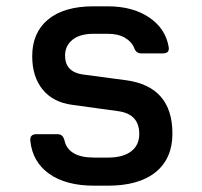

<svg xmlns="http://www.w3.org/2000/svg" viewBox="-20 -579 640 608"><path d="M278 9Q189 9 136 -28.5Q83 -66 76 -133Q74 -154 95 -154H163Q179 -154 184 -135Q196 -80 278 -80H322Q369 -80 395 -99.5Q421 -119 421 -155Q421 -218 354 -227L209 -247Q148 -255 115 -295.5Q82 -336 82 -401Q82 -476 132.5 -517.5Q183 -559 276 -559H321Q400 -559 452 -524Q504 -489 514 -431Q518 -410 496 -410H427Q411 -410 405 -427Q397 -447 375.5 -459.5Q354 -472 321 -472H276Q233 -472 209.5 -453Q186 -434 186 -403Q186 -351 243 -343L379 -325Q526 -305 526 -156Q526 -77 473 -34Q420 9 322 9Z"/></svg>

Font: Pitagon Sans Mono SemiBold
Style: Regular
Weight: 600
Monospace: yes
Designer: Travis Tran
Foundry: Pitagon
Version: Version 1.001; ttfautohint (v1.8.4.7-5d5b);gftools[0.9.26]